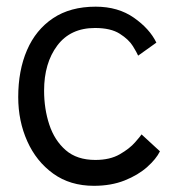

<svg xmlns="http://www.w3.org/2000/svg" viewBox="-20 -568 553 590"><path d="M471.5 -103Q460 -79.5 432.2 -54.8Q404.5 -30 363 -13.5Q321.5 3 268.5 3Q195.5 3 143.5 -34.5Q91.5 -72 63.8 -134Q36 -196 36 -269.5Q36 -351.5 63 -414Q90 -476.5 143 -512Q196 -547.5 274 -547.5Q343 -547.5 391.5 -513.5Q440 -479.5 460.5 -437L404.5 -397Q401 -405.5 388.5 -426Q376 -446.5 348.2 -464.2Q320.5 -482 272 -482Q196.5 -482 156 -428Q115.5 -374 115.5 -289.5Q115.5 -233.5 131.5 -185Q147.5 -136.5 182 -106.5Q216.5 -76.5 273 -76.5Q318 -76.5 348.2 -94Q378.5 -111.5 395.2 -130.8Q412 -150 415 -155Z"/></svg>

Font: Grandstander Light
Style: Regular
Weight: 300
Designer: Tyler Finck
Foundry: Etcetera Type Co
Version: Version 1.200; ttfautohint (v1.8.3)